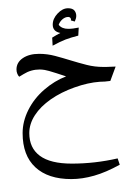

<svg xmlns="http://www.w3.org/2000/svg" viewBox="-20 -668 676 1024"><path d="M192.4 -297.4Q145 -297.4 106 -272.9L82.5 -258.8Q76.7 -264.2 72.3 -274.7Q67.9 -285.2 67.9 -297.4Q67.9 -335 101.6 -357.9Q135.3 -380.9 189 -380.9Q231.9 -380.9 273.4 -369.9Q314.9 -358.9 356.9 -345.9Q398.9 -333 441.9 -322Q484.9 -311 531.2 -311H546.9L596.7 -313L568.4 -236.3Q538.6 -231.9 512.2 -231.9Q449.7 -227.5 377.7 -201.9Q305.7 -176.3 251 -138.2Q196.3 -100.1 166.3 -53.7Q136.2 -7.3 136.2 42Q136.2 121.1 192.4 162.8Q248.5 204.6 362.8 204.6Q486.3 204.6 607.4 176.8L618.7 210.4Q545.4 251 482.2 269Q418.9 287.1 360.4 287.1Q236.3 287.1 168.5 224.1Q100.6 161.1 100.6 42Q100.6 -20.5 131.3 -81.8Q162.1 -143.1 216.3 -189.9Q270.5 -236.8 332.5 -260.7Q326.2 -263.2 280.3 -277.8Q234.4 -292.5 218.8 -294.9Q203.1 -297.4 192.4 -297.4ZM341.8 -429.7ZM62.5 262.2ZM371.6 2.9ZM345.7 335.9ZM357.9 -559.1 358.9 -564Q358.9 -568.4 355 -573Q351.1 -577.6 344.2 -577.6Q327.6 -577.6 313.2 -565.2Q298.8 -552.7 293 -535.6Q309.6 -514.2 343.8 -514.2Q368.2 -514.2 399.9 -521L397.5 -478Q357.4 -467.8 329.8 -457.3Q302.2 -446.8 260.7 -424.3L258.3 -467.3L279.3 -480L301.8 -492.2Q261.2 -500 261.2 -536.6Q261.2 -568.4 287.4 -596.2Q313.5 -624 342.8 -624Q366.7 -624 376.7 -612.1Q386.7 -600.1 386.7 -583Q386.7 -570.3 378.9 -553.2ZM325.2 -648.4ZM341.3 -429.2Z"/></svg>

Font: Noto Naskh Arabic
Style: Regular
Weight: 400
Designer: Monotype Design team
Foundry: Monotype Imaging Inc.
Version: Version 1.01